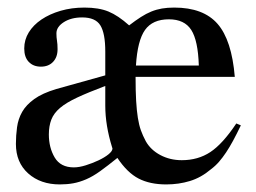

<svg xmlns="http://www.w3.org/2000/svg" viewBox="-20 -480 676 507"><path d="M616 -149Q605 -126 595.5 -108.5Q586 -91 577 -77.5Q568 -64 558.5 -53Q549 -42 537 -33Q511 -11 481.5 -2Q452 7 419 7Q376 7 346 -8.5Q316 -24 290 -63Q264 -42 244.5 -28Q225 -14 207.5 -6.5Q190 1 173.5 4Q157 7 138 7Q87 7 54.5 -22Q22 -51 22 -100Q22 -122 25 -144Q28 -166 38.5 -184.5Q49 -203 70.5 -218.5Q92 -234 129 -245L258 -281V-344Q258 -392 245 -413Q232 -434 197 -434Q168 -434 148.5 -421.5Q129 -409 129 -392Q129 -381 130.5 -372.5Q132 -364 132 -350Q132 -329 120 -316.5Q108 -304 88 -304Q68 -304 56 -316.5Q44 -329 44 -352Q44 -375 56 -394.5Q68 -414 89.5 -428.5Q111 -443 140 -451.5Q169 -460 203 -460Q241 -460 266.5 -449.5Q292 -439 321 -413Q338 -426 352 -435Q366 -444 379.5 -449.5Q393 -455 407.5 -457.5Q422 -460 440 -460Q517 -460 554.5 -417Q592 -374 600 -277H338Q338 -239 339.5 -213.5Q341 -188 344 -169Q347 -150 352 -136Q357 -122 365 -107Q378 -84 403.5 -70.5Q429 -57 460 -57Q503 -57 535.5 -78.5Q568 -100 604 -154ZM505 -307Q503 -373 485 -401Q467 -429 426 -429Q383 -429 363 -401Q343 -373 339 -307ZM258 -253Q213 -236 184 -222.5Q155 -209 138.5 -195Q122 -181 115.5 -164Q109 -147 109 -125Q109 -90 124.5 -64Q140 -38 175 -38Q189 -38 206.5 -43.5Q224 -49 240 -56.5Q256 -64 266.5 -72.5Q277 -81 277 -88Q277 -89 276.5 -89.5Q276 -90 276 -91Q258 -149 258 -201Z"/></svg>

Font: STIXGeneralUnicodeRegular
Style: Regular
Weight: 400
Designer: MicroPress Inc., with final additions and corrections provided by Coen Hoffman, Elsevier (retired)
Version: Version 1.1.0